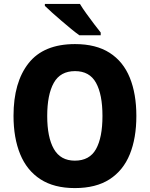

<svg xmlns="http://www.w3.org/2000/svg" viewBox="-20 -950 765 980"><path d="M676 -358Q676 -245 642.5 -162.5Q609 -80 539.5 -35Q470 10 362 10Q256 10 186.5 -35Q117 -80 83 -163Q49 -246 49 -359Q49 -530 126 -627.5Q203 -725 363 -725Q470 -725 539.5 -680.5Q609 -636 642.5 -553.5Q676 -471 676 -358ZM221 -358Q221 -249 255 -189.5Q289 -130 362 -130Q437 -130 470 -189Q503 -248 503 -358Q503 -468 470 -527.5Q437 -587 363 -587Q288 -587 254.5 -527Q221 -467 221 -358ZM388 -930Q401 -908 421 -880.5Q441 -853 460.5 -827Q480 -801 494 -784V-770H385Q368 -782 343.5 -802Q319 -822 293.5 -844Q268 -866 245.5 -886Q223 -906 209 -920V-930Z"/></svg>

Font: Noto Sans Lao UI SemCond ExtBd
Style: Regular
Weight: 800
Width: 4
Designer: Monotype Design Team
Foundry: Monotype Imaging Inc.
Version: Version 2.000; ttfautohint (v1.8.4.7-5d5b)